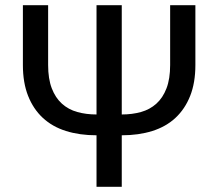

<svg xmlns="http://www.w3.org/2000/svg" viewBox="-20 -718 839 738"><path d="M351 -198Q286 -198 233.5 -214.5Q181 -231 144.5 -265Q108 -299 88 -349.5Q68 -400 68 -468V-698H165V-468Q165 -415 179 -378.5Q193 -342 218 -319.5Q243 -297 277 -287.5Q311 -278 351 -278V-698H448V-278Q488 -278 522 -287.5Q556 -297 581 -319.5Q606 -342 620 -378.5Q634 -415 634 -468V-698H731V-468Q731 -400 711 -349.5Q691 -299 654.5 -265Q618 -231 565.5 -214.5Q513 -198 448 -198V0H351Z"/></svg>

Font: IBM Plex Sans Text
Style: Regular
Weight: 450
Designer: Mike Abbink, Paul van der Laan, Pieter van Rosmalen
Foundry: Bold Monday
Version: Version 3.005